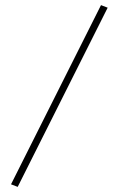

<svg xmlns="http://www.w3.org/2000/svg" viewBox="-20 -687 440 749"><path d="M23 32 374 -667 400 -657 49 42Z"/></svg>

Font: Sail
Style: Regular
Weight: 400
Designer: Miguel Hernandez
Foundry: Miguel Hernandez
Version: Version 1.002